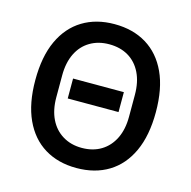

<svg xmlns="http://www.w3.org/2000/svg" viewBox="-106 -815 926 931"><g transform="rotate(15 357.5 -349.0)"><path d="M357 12Q265 12 197 -29.5Q129 -71 92 -151.5Q55 -232 55 -349Q55 -467 92 -547Q129 -627 197 -668.5Q265 -710 357 -710Q450 -710 518 -668.5Q586 -627 623 -547Q660 -467 660 -349Q660 -232 623 -151.5Q586 -71 518 -29.5Q450 12 357 12ZM357 -89Q413 -89 454 -114Q495 -139 517.5 -185Q540 -231 540 -294V-404Q540 -468 517.5 -514Q495 -560 454 -584.5Q413 -609 357 -609Q303 -609 261.5 -584.5Q220 -560 197.5 -514Q175 -468 175 -404V-294Q175 -231 197.5 -185Q220 -139 261.5 -114Q303 -89 357 -89ZM485 -303H230V-403H485Z"/></g></svg>

Font: IBM Plex Sans Medium
Style: Regular
Weight: 500
Designer: Mike Abbink, Paul van der Laan, Pieter van Rosmalen
Foundry: Bold Monday
Version: Version 3.201